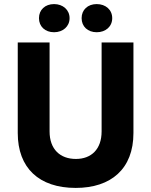

<svg xmlns="http://www.w3.org/2000/svg" viewBox="-20 -908 740 941"><path d="M245 -750C288 -750 321 -778 321 -819C321 -860 288 -888 245 -888C201 -888 171 -860 171 -819C171 -778 201 -750 245 -750ZM454 -750C498 -750 530 -778 530 -819C530 -860 498 -888 454 -888C410 -888 380 -860 380 -819C380 -778 410 -750 454 -750ZM351 13C524 13 634 -80 634 -256V-700H478V-264C478 -176 427 -129 352 -129C275 -129 223 -176 223 -264V-700H67V-256C67 -85 171 13 351 13Z"/></svg>

Font: Fixel Text Bold
Style: Bold
Weight: 700
Width: 4
Designer: AlfaBravo + MacPaw
Foundry: Kyrylo Tkachov, Marchela Mozhyna, Serhii Makarenko, Maria Weinstein, Zakhar Kryvoshyya
Version: Version 1.211